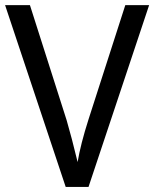

<svg xmlns="http://www.w3.org/2000/svg" viewBox="-20 -735 606 755"><path d="M472.7 -714.8H566.4L328.1 0H238.3L0 -714.8H97.7L242.2 -261.7Q261.7 -195.3 285.2 -97.7Q296.9 -168 328.1 -265.6Z"/></svg>

Font: Droid Sans Fallback
Style: Regular
Weight: 400
Designer: Steve Matteson
Foundry: Ascender Corporation
Version: 3.00 (Khmer version)